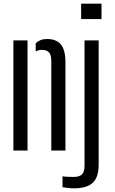

<svg xmlns="http://www.w3.org/2000/svg" viewBox="-20 -820 626 1046"><path d="M53 0V-600H130V0ZM259.5 0V-488Q259.5 -520 247.2 -534.2Q235 -548.5 208.5 -548.5Q199.5 -548.5 191 -546.2Q182.5 -544 174.5 -540V-584Q186 -595.5 201 -601.5Q216 -607.5 237 -607.5Q286 -607.5 311 -578.5Q336 -549.5 336.5 -482.5V0ZM422 -716V-800H533V-716ZM382.5 206Q368.5 206 351 204Q333.5 202 320.5 200V140.5Q332.5 142.5 349.2 143.2Q366 144 381 144Q412.5 144 426.5 130Q440.5 116 440.5 82.5V-600H517.5V77.5Q517.5 145.5 485.2 175.8Q453 206 382.5 206Z"/></svg>

Font: Big Shoulders Stencil Display Thin Medium
Style: Regular
Weight: 500
Version: Version 2.001